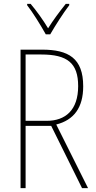

<svg xmlns="http://www.w3.org/2000/svg" viewBox="-20 -1036 496 990"><path d="M216 -859H239C265 -904 305 -967 337 -1009V-1016H319C284 -972 254 -932 228 -890C203 -932 167 -982 138 -1016H120V-1009C147 -975 190 -906 216 -859ZM197 -780H86V-66H112V-387H244L403 -66H434L270 -394C361 -417 409 -481 409 -591C409 -736 333 -780 197 -780ZM193 -755C327 -755 383 -711 383 -592C383 -468 317 -413 221 -413H112V-755Z"/></svg>

Font: Noto Sans Malayalam UI Condensed Thin
Style: Regular
Weight: 100
Width: 3
Designer: Jelle Bosma - Monotype Design Team
Foundry: Monotype Imaging Inc.
Version: Version 2.104